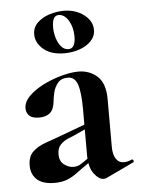

<svg xmlns="http://www.w3.org/2000/svg" viewBox="-48 -664 522 711"><g transform="rotate(-5 212.5 -308.5)"><path d="M319 6Q315 8 309 8Q291 8 273 -16Q255 -40 255 -85V-255Q255 -318 245 -347.5Q235 -377 209 -377Q184 -377 171.5 -361.5Q159 -346 154.5 -327Q150 -308 149 -295Q146 -264 131 -251.5Q116 -239 91 -239Q65 -239 54 -250Q43 -261 43 -277Q43 -301 64.5 -322.5Q86 -344 119 -360.5Q152 -377 187.5 -386.5Q223 -396 250 -396Q291 -396 320 -370Q349 -344 349 -285V-108Q349 -79 359.5 -63Q370 -47 389 -47Q403 -47 418 -54Q422 -56 424.5 -50.5Q427 -45 422 -43ZM127 7Q83 7 61.5 -12.5Q40 -32 40 -65Q40 -98 58 -115.5Q76 -133 105 -143.5Q134 -154 165 -165L265 -202L269 -187L212 -161Q204 -158 189 -151.5Q174 -145 162 -132.5Q150 -120 150 -97Q150 -71 167 -58.5Q184 -46 201 -46Q209 -46 216.5 -48Q224 -50 234 -57L284 -91L285 -75L215 -25Q193 -8 173 -0.5Q153 7 127 7ZM205 -468Q155 -468 127 -492Q99 -516 99 -547Q99 -573 117 -590.5Q135 -608 162 -616.5Q189 -625 215 -625Q259 -625 290 -601.5Q321 -578 321 -545Q321 -521 304 -503.5Q287 -486 260.5 -477Q234 -468 205 -468ZM221 -482Q247 -482 247 -527Q247 -561 232 -586Q217 -611 195 -611Q171 -611 171 -567Q171 -547 177 -527.5Q183 -508 194 -495Q205 -482 221 -482Z"/></g></svg>

Font: Cormorant Garamond Light
Style: Bold
Weight: 700
Version: Version 4.001